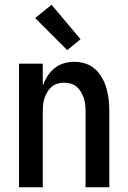

<svg xmlns="http://www.w3.org/2000/svg" viewBox="-20 -788 540 808"><path d="M60 0V-520H160V-428Q168 -449 180 -468Q192 -487 209.5 -501Q227 -515 248.5 -521.5Q270 -528 292 -528Q316 -528 339.5 -520.5Q363 -513 380.5 -497Q398 -481 410 -459.5Q422 -438 428.5 -415Q435 -392 437.5 -368Q440 -344 440 -320V0H340V-320Q340 -334 338.5 -348Q337 -362 332.5 -375.5Q328 -389 320.5 -401.5Q313 -414 302.5 -423Q292 -432 278 -436Q264 -440 250 -440Q236 -440 222 -436Q208 -432 197.5 -423Q187 -414 179.5 -401.5Q172 -389 167.5 -375.5Q163 -362 161.5 -348Q160 -334 160 -320V0ZM263 -577 128 -712 197 -768 319 -623Z"/></svg>

Font: Iosevka Term Curly Semibold
Style: Regular
Weight: 600
Designer: Belleve Invis
Foundry: Belleve Invis
Version: Version 32.3.0